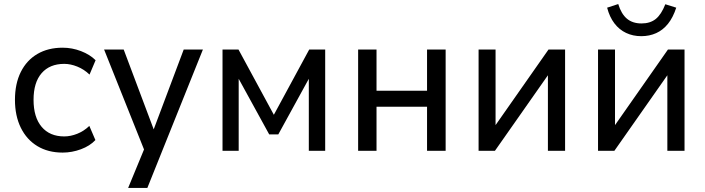

<svg xmlns="http://www.w3.org/2000/svg" viewBox="-20 -746 3488 950"><path d="M290 9Q218 9 165 -23Q112 -55 83 -114Q54 -173 54 -252Q54 -332 83 -390Q112 -448 165 -479Q218 -510 290 -510Q337 -510 381 -493Q425 -476 453 -448L423 -377Q396 -403 362.5 -416.5Q329 -430 298 -430Q226 -430 186 -384Q146 -338 146 -252Q146 -166 186 -118.5Q226 -71 298 -71Q329 -71 362 -84Q395 -97 422 -123L452 -53Q425 -24 380.5 -7.5Q336 9 290 9Z M614 184 704 -34V22L495 -501H592L748 -86H733L889 -501H984L709 184Z M1081 0V-501H1160L1335 -178L1510 -501H1589V0H1508V-378H1520L1357 -81H1312L1149 -378H1161V0Z M1752 0V-501H1843V-297H2093V-501H2185V0H2093V-218H1843V0Z M2348 0V-501H2432V-107H2418L2694 -501H2776V0H2691V-395H2706L2429 0Z M2939 0V-501H3023V-107H3009L3285 -501H3367V0H3282V-395H3297L3020 0ZM3153 -567Q3112 -567 3078 -583Q3044 -599 3020 -630.5Q2996 -662 2984 -708L3039 -726Q3054 -677 3082 -653.5Q3110 -630 3154 -630Q3197 -630 3224.5 -652Q3252 -674 3272 -725L3326 -708Q3310 -659 3285 -628Q3260 -597 3226.5 -582Q3193 -567 3153 -567Z"/></svg>

Font: Nunitoga
Style: Medium
Weight: 500
Designer: Vernon Adams
Foundry: Vernon Adams
Version: Version 1.0